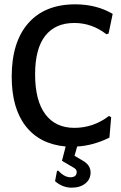

<svg xmlns="http://www.w3.org/2000/svg" viewBox="-20 -669 559 886"><path d="M323 -79Q411 -79 483 -134L493 -128L485 -34Q410 3 336 7L324 50L358 70Q398 91 398 127Q398 158 374 177.5Q350 197 311 197Q268 197 234 167L243 120L248 118Q277 149 305 149Q334 149 334 124Q334 111 315 102L266 73L283 7Q163 -4 98.5 -87Q34 -170 34 -315Q34 -475 110.5 -562Q187 -649 327 -649Q425 -649 500 -605L481 -514L471 -511Q404 -563 323 -563Q235 -563 188.5 -503.5Q142 -444 142 -326Q142 -205 189 -142Q236 -79 323 -79Z"/></svg>

Font: Alegreya Sans SC Medium
Style: Regular
Weight: 500
Designer: Juan Pablo del Peral
Foundry: Huerta Tipografica
Version: Version 2.001;PS 002.001;hotconv 1.0.88;makeotf.lib2.5.64775